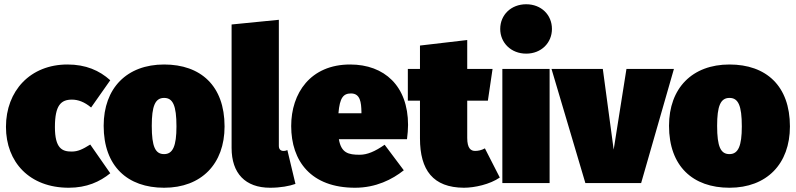

<svg xmlns="http://www.w3.org/2000/svg" viewBox="-20 -860 3739 902"><path d="M297 -557C122 -557 8 -433 8 -264C8 -98 119 22 303 22C387 22 449 -6 498 -46L404 -181C367 -158 346 -148 316 -148C272 -148 238 -163 238 -263C238 -365 266 -392 318 -392C347 -392 377 -381 408 -355L498 -483C447 -529 383 -557 297 -557Z M751 -557C576 -557 467 -446 467 -269C467 -79 579 22 751 22C926 22 1035 -90 1035 -266C1035 -457 923 -557 751 -557ZM751 -400C792 -400 809 -365 809 -266C809 -174 792 -136 751 -136C710 -136 693 -170 693 -269C693 -362 709 -400 751 -400Z M1249 22C1298 22 1340 14 1368 4L1330 -155C1326 -153 1320 -151 1312 -151C1298 -151 1290 -159 1290 -175V-767L1068 -745V-165C1068 -46 1132 22 1249 22Z M1897 -273C1897 -456 1786 -557 1625 -557C1438 -557 1348 -422 1348 -268C1348 -103 1441 22 1648 22C1746 22 1823 -17 1877 -60L1787 -180C1741 -148 1705 -133 1670 -133C1617 -133 1583 -141 1572 -206H1892C1895 -227 1897 -256 1897 -273ZM1678 -328H1570C1576 -401 1593 -421 1629 -421C1673 -421 1677 -378 1678 -335Z M2258 -163C2242 -154 2226 -151 2212 -151C2192 -151 2175 -163 2175 -212V-387H2272L2294 -536H2175V-672L1953 -646V-536H1896V-387H1953V-210C1953 -60 2015 21 2159 22C2210 22 2282 6 2328 -26Z M2452 -840C2381 -840 2330 -790 2330 -724C2330 -659 2381 -608 2452 -608C2523 -608 2573 -659 2573 -724C2573 -790 2523 -840 2452 -840ZM2562 -536H2340V0H2562Z M3146 -536H2923L2863 -157L2812 -536H2571L2730 0H2992Z M3407 -557C3232 -557 3123 -446 3123 -269C3123 -79 3235 22 3407 22C3582 22 3691 -90 3691 -266C3691 -457 3579 -557 3407 -557ZM3407 -400C3448 -400 3465 -365 3465 -266C3465 -174 3448 -136 3407 -136C3366 -136 3349 -170 3349 -269C3349 -362 3365 -400 3407 -400Z"/></svg>

Font: Fira Sans Ultra
Style: Regular
Weight: 950
Designer: Carrois Corporate & Edenspiekermann AG
Foundry: Carrois Corporate GbR & Edenspiekermann AG
Version: Version 4.203;PS 004.203;hotconv 1.0.88;makeotf.lib2.5.64775